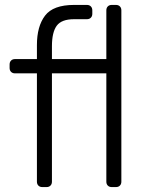

<svg xmlns="http://www.w3.org/2000/svg" viewBox="-20 -760 595 780"><path d="M19 -484V-498Q19 -508 25 -514Q31 -520 41 -520H130V-577Q130 -653 163 -696.5Q196 -740 281 -740H333Q343 -740 349 -734Q355 -728 355 -718V-704Q355 -694 349 -688Q343 -682 333 -682H281Q230 -682 210.5 -655.5Q191 -629 191 -572V-520H412V-718Q412 -728 418 -734Q424 -740 434 -740H451Q461 -740 467 -734Q473 -728 473 -718V-22Q473 -12 467 -6Q461 0 451 0H434Q424 0 418 -6Q412 -12 412 -22V-462H191V-22Q191 -12 185 -6Q179 0 169 0H152Q142 0 136 -6Q130 -12 130 -22V-462H41Q31 -462 25 -468Q19 -474 19 -484Z"/></svg>

Font: Rubik
Style: Regular
Weight: 300
Designer: Hubert & Fischer
Foundry: Hubert & Fischer
Version: Version 1.100